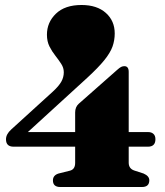

<svg xmlns="http://www.w3.org/2000/svg" viewBox="-20 -749 660 769"><path d="M281 -298.5Q281 -320.5 295.5 -333.5L448.5 -468.5Q459 -478 465.2 -481Q471.5 -484 478 -484Q495.5 -484 495.5 -461V-220H574Q586.5 -220 594.5 -212.8Q602.5 -205.5 602.5 -191.5Q602.5 -161.5 572.5 -161.5H495.5V-97.5Q495.5 -73.5 518 -66L555 -54Q578 -44 578 -27Q578 0 548.5 0H221.5Q192 0 192 -26.5Q192 -47 214.5 -54L260.5 -65.5Q281 -71 281 -96.5V-161.5H34.5Q4 -161.5 4 -191Q4 -211.5 25 -230.5L191.5 -382Q215.5 -404 225.5 -421.8Q235.5 -439.5 235.5 -459.5Q235.5 -477.5 225.2 -493.2Q215 -509 201.8 -525.8Q188.5 -542.5 178.2 -562.8Q168 -583 168 -610Q168 -659.5 204 -694.2Q240 -729 306.5 -729Q368.5 -729 404 -697.2Q439.5 -665.5 439.5 -615Q439.5 -588 430.8 -563Q422 -538 398 -508.2Q374 -478.5 329.5 -437.5L91.5 -220H281Z"/></svg>

Font: Fraunces 144pt Soft Black
Style: Regular
Weight: 900
Version: Version 1.000;[b76b70a41]